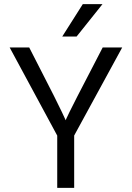

<svg xmlns="http://www.w3.org/2000/svg" viewBox="-20 -902 633 922"><path d="M258.4 -244.2H332.4L566.8 -674H473.1L422 -575.2Q378 -490.7 352.2 -440.4Q326.4 -390.1 314.3 -365.3Q302.1 -340.5 298.7 -332.5Q295.3 -324.5 295.3 -324.5Q295.3 -324.5 291.8 -332.5Q288.3 -340.5 276.5 -365.3Q264.8 -390.1 239.6 -440.4Q214.4 -490.7 170.8 -575.2L120.3 -674H26.4ZM254.8 -267.8V0H336.2V-267.8ZM278.9 -726.5 377.6 -882.2H472.2L347.8 -726.5Z"/></svg>

Font: Hind Variable Light
Style: Regular
Weight: 300
Designer: Manushi Parikh, Satya Rajpurohit
Foundry: Indian Type Foundry
Version: Version 3.000